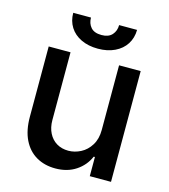

<svg xmlns="http://www.w3.org/2000/svg" viewBox="-108 -796 782 888"><g transform="rotate(15 283.5 -351.5)"><path d="M400.4 -530.3H503.9V0H402.3V-91.8H396.5Q377.4 -47.4 336.4 -20.3Q295.4 6.8 238.3 6.8Q186.5 6.8 147 -16.1Q107.4 -39.1 85.4 -84Q63.5 -128.9 63.5 -193.4V-530.3H168V-206.1Q168 -170.4 181.6 -143.6Q195.3 -116.7 219.5 -102.3Q243.7 -87.9 275.4 -87.9Q305.7 -87.9 334.5 -102.8Q363.3 -117.7 381.8 -147.7Q400.4 -177.7 400.4 -220.7ZM285.2 -579.1Q239.3 -579.1 204.6 -595.7Q169.9 -612.3 151.4 -641.8Q132.8 -671.4 132.8 -710H217.8Q217.8 -681.6 234.1 -663.1Q250.5 -644.5 285.2 -644.5Q318.8 -644.5 335.7 -663.3Q352.5 -682.1 352.5 -710H438.5Q438 -671.4 419.2 -641.8Q400.4 -612.3 365.7 -595.7Q331.1 -579.1 285.2 -579.1Z"/></g></svg>

Font: WEMIX Pretendard Medium
Style: Regular
Weight: 500
Designer: Base glyphs from Inter by Rasmus Andersson; Hangeul glyphs from Noto Sans CJK(Source Han Sans) by Jang Soo-young and Kan
Foundry: Kil Hyung-jin
Version: Version 1.000